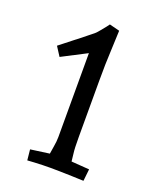

<svg xmlns="http://www.w3.org/2000/svg" viewBox="-128 -750 681 832"><g transform="rotate(20 212.0 -334.0)"><path d="M77 -465 50 -507 111 -555Q140 -577 161 -594.5Q182 -612 186 -614.5Q190 -617 204 -634Q229 -664 234 -672L281 -660L277 -562Q274 -510 274 -426V-167Q274 -114 277 -93L281 -57L364 -51L358 4L303 2Q239 0 204.5 0Q170 0 132 2L99 4L94 -45L181 -57Q182 -66 186.5 -91.5Q191 -117 191 -137V-524Z"/></g></svg>

Font: Andada
Style: Regular
Weight: 400
Designer: Carolina Giovagnoli
Foundry: Carolina Giovagnoli
Version: Version 1.002